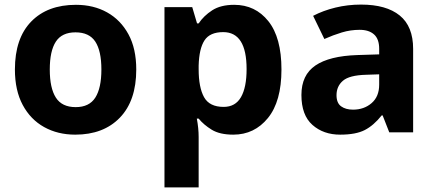

<svg xmlns="http://www.w3.org/2000/svg" viewBox="-20 -577 1896 837"><path d="M574 -274Q574 -138 502.5 -64Q431 10 308 10Q232 10 172.5 -23Q113 -56 79 -119.5Q45 -183 45 -274Q45 -410 116 -483Q187 -556 311 -556Q388 -556 447 -523Q506 -490 540 -427.5Q574 -365 574 -274ZM197 -274Q197 -193 223.5 -151.5Q250 -110 310 -110Q369 -110 395.5 -151.5Q422 -193 422 -274Q422 -355 395.5 -395.5Q369 -436 309 -436Q250 -436 223.5 -395.5Q197 -355 197 -274Z M1001 -556Q1093 -556 1150 -484.5Q1207 -413 1207 -274Q1207 -135 1148 -62.5Q1089 10 997 10Q938 10 903 -11.5Q868 -33 846 -60H838Q846 -18 846 20V240H697V-546H818L839 -475H846Q868 -508 905 -532Q942 -556 1001 -556ZM953 -437Q895 -437 871.5 -401Q848 -365 846 -291V-275Q846 -196 869.5 -153.5Q893 -111 955 -111Q1006 -111 1030.5 -153.5Q1055 -196 1055 -276Q1055 -437 953 -437Z M1554 -557Q1664 -557 1722.5 -509.5Q1781 -462 1781 -364V0H1677L1648 -74H1644Q1609 -30 1570 -10Q1531 10 1463 10Q1390 10 1342 -32.5Q1294 -75 1294 -163Q1294 -250 1355 -291.5Q1416 -333 1538 -337L1633 -340V-364Q1633 -407 1610.5 -427Q1588 -447 1548 -447Q1508 -447 1470 -435.5Q1432 -424 1394 -407L1345 -508Q1389 -531 1442.5 -544Q1496 -557 1554 -557ZM1575 -251Q1503 -249 1475 -225Q1447 -201 1447 -162Q1447 -128 1467 -113.5Q1487 -99 1519 -99Q1567 -99 1600 -127.5Q1633 -156 1633 -208V-253Z"/></svg>

Font: Noto Sans Gurmukhi UI
Style: Bold
Weight: 700
Designer: Jelle Bosma - Monotype Design Team
Foundry: Monotype Imaging Inc.
Version: Version 2.004; ttfautohint (v1.8.4.7-5d5b)